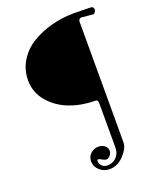

<svg xmlns="http://www.w3.org/2000/svg" viewBox="-167 -743 921 1127"><g transform="rotate(-20 293.0 -179.0)"><path d="M268 218Q268 236 281 248.5Q294 261 312 262Q348 263 371 239.5Q394 216 394 180V-94Q394 -119 381 -119Q297 -119 222.5 -146Q148 -173 97.5 -231Q47 -289 47 -366Q47 -433 81 -487.5Q115 -542 170.5 -575.5Q226 -609 294 -627Q362 -645 433 -645Q485 -645 542 -643Q557 -642 557 -622Q557 -615 551 -607.5Q545 -600 539 -600Q536 -600 502.5 -603.5Q469 -607 467 -607Q460 -607 454.5 -601.5Q449 -596 449 -589V166Q449 203 409.5 245Q370 287 320 287Q284 287 258 263.5Q232 240 232 206Q232 178 252.5 159Q273 140 302 140Q323 140 339.5 152.5Q356 165 356 184Q356 200 345 213.5Q334 227 321 227Q310 227 282 211Q269 206 268 218Z"/></g></svg>

Font: EB Garamond
Style: SC
Weight: 400
Version: Version 000.010